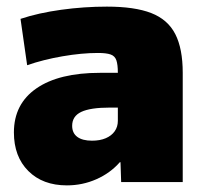

<svg xmlns="http://www.w3.org/2000/svg" viewBox="-20 -550 615 580"><path d="M182 10Q109 10 65.5 -33.5Q22 -77 22 -150Q22 -236 90 -283Q158 -330 282 -330H336Q336 -355 331.5 -368Q327 -381 314 -385.5Q301 -390 276 -390Q227 -390 169 -380Q111 -370 62 -353L42 -493Q96 -511 165 -520.5Q234 -530 303 -530Q387 -530 437 -510.5Q487 -491 509.5 -447Q532 -403 532 -330V0H346L344 -60H342Q313 -27 271 -8.5Q229 10 182 10ZM258 -125Q282 -125 299.5 -132.5Q317 -140 326.5 -153.5Q336 -167 336 -185V-225H312Q253 -225 225.5 -212Q198 -199 198 -170Q198 -148 213.5 -136.5Q229 -125 258 -125Z"/></svg>

Font: M PLUS 1 Black
Style: Regular
Weight: 900
Designer: Coji Morishita
Foundry: UNDERFOREST DESIGN
Version: Version 1.001